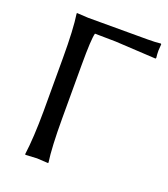

<svg xmlns="http://www.w3.org/2000/svg" viewBox="-122 -736 726 828"><g transform="rotate(20 240.5 -322.5)"><path d="M185.1 -444.8V-200.2Q185.1 -66.4 194.8 0L193.8 2.9Q191.9 2.9 142.1 0Q142.1 0 89.8 2.9L87.9 0Q98.6 -79.1 99.1 -200.2V-444.8Q99.1 -577.6 88.9 -645L89.8 -647.9Q91.8 -647.9 142.1 -645H415Q451.2 -645 475.1 -647.9L477.1 -645Q477.1 -645 475.1 -616.2Q475.1 -599.1 477.1 -583L475.1 -579.1Q475.1 -579.1 288.6 -589.4Q236.3 -590.8 192.9 -590.8Q185.1 -563.5 185.1 -444.8Z"/></g></svg>

Font: Linux Biolinum O
Style: Regular
Weight: 400
Designer: Philipp H. Poll
Foundry: Philipp H. Poll
Version: Version 1.0.4